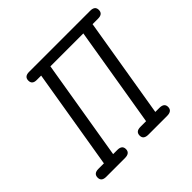

<svg xmlns="http://www.w3.org/2000/svg" viewBox="-157 -761 911 911"><g transform="rotate(-45 298.5 -305.5)"><path d="M30 -26Q30 -53 62 -53H99L183 -558Q183 -558 153 -558Q123 -558 123 -584Q123 -611 155 -611H565Q597 -611 597 -585Q597 -558 565 -558H528L444 -53Q444 -53 471 -53Q504 -53 504 -27Q504 0 470 0H345Q312 0 312 -26Q312 -53 344 -53H382L466 -558H245L161 -53H189Q221 -53 221 -27Q221 0 187 0H62Q30 0 30 -26Z"/></g></svg>

Font: CMU Typewriter Text
Style: LightOblique
Weight: 200
Italic angle: -9.46001°
Version: Version 0.7.0